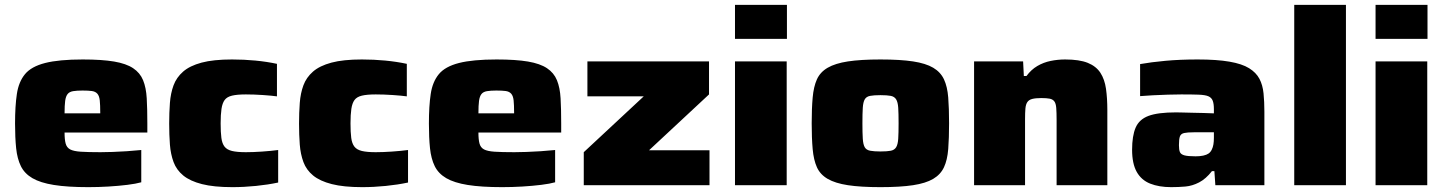

<svg xmlns="http://www.w3.org/2000/svg" viewBox="-20 -763 5961 791"><path d="M344 8Q258 8 202 -1Q146 -10 113.5 -29Q81 -48 66 -78.5Q51 -109 46.5 -152.5Q42 -196 42 -254Q42 -326 49.5 -376Q57 -426 83 -457.5Q109 -489 166 -503.5Q223 -518 321 -518Q400 -518 450 -509.5Q500 -501 528.5 -482Q557 -463 569.5 -432.5Q582 -402 584.5 -358Q587 -314 587 -254V-217H246Q246 -188 250.5 -171.5Q255 -155 269 -147.5Q283 -140 312.5 -138Q342 -136 394 -136Q415 -136 443.5 -137Q472 -138 502.5 -140Q533 -142 562 -145V-12Q541 -6 505 -1.5Q469 3 427 5.5Q385 8 344 8ZM393 -276V-299Q393 -331 391 -349.5Q389 -368 381 -377Q373 -386 358.5 -388Q344 -390 320 -390Q297 -390 281.5 -387.5Q266 -385 258.5 -375.5Q251 -366 248.5 -347.5Q246 -329 246 -296H413Z M937 8Q861 8 812 -4.5Q763 -17 735 -40Q707 -63 695 -95.5Q683 -128 680 -167.5Q677 -207 677 -254Q677 -299 680 -339Q683 -379 695 -411.5Q707 -444 734.5 -468Q762 -492 810.5 -505Q859 -518 936 -518Q985 -518 1032 -513.5Q1079 -509 1121 -500V-366Q1100 -369 1063 -371.5Q1026 -374 993 -374Q957 -374 936 -369Q915 -364 905.5 -351Q896 -338 892.5 -314.5Q889 -291 889 -255Q889 -218 892 -195Q895 -172 905 -159Q915 -146 936 -141Q957 -136 993 -136Q1022 -136 1059 -138.5Q1096 -141 1126 -145V-11Q1084 -2 1034.5 3Q985 8 937 8Z M1472 8Q1396 8 1347 -4.5Q1298 -17 1270 -40Q1242 -63 1230 -95.5Q1218 -128 1215 -167.5Q1212 -207 1212 -254Q1212 -299 1215 -339Q1218 -379 1230 -411.5Q1242 -444 1269.5 -468Q1297 -492 1345.5 -505Q1394 -518 1471 -518Q1520 -518 1567 -513.5Q1614 -509 1656 -500V-366Q1635 -369 1598 -371.5Q1561 -374 1528 -374Q1492 -374 1471 -369Q1450 -364 1440.5 -351Q1431 -338 1427.5 -314.5Q1424 -291 1424 -255Q1424 -218 1427 -195Q1430 -172 1440 -159Q1450 -146 1471 -141Q1492 -136 1528 -136Q1557 -136 1594 -138.5Q1631 -141 1661 -145V-11Q1619 -2 1569.5 3Q1520 8 1472 8Z M2049 8Q1963 8 1907 -1Q1851 -10 1818.5 -29Q1786 -48 1771 -78.5Q1756 -109 1751.5 -152.5Q1747 -196 1747 -254Q1747 -326 1754.5 -376Q1762 -426 1788 -457.5Q1814 -489 1871 -503.5Q1928 -518 2026 -518Q2105 -518 2155 -509.5Q2205 -501 2233.5 -482Q2262 -463 2274.5 -432.5Q2287 -402 2289.5 -358Q2292 -314 2292 -254V-217H1951Q1951 -188 1955.5 -171.5Q1960 -155 1974 -147.5Q1988 -140 2017.5 -138Q2047 -136 2099 -136Q2120 -136 2148.5 -137Q2177 -138 2207.5 -140Q2238 -142 2267 -145V-12Q2246 -6 2210 -1.5Q2174 3 2132 5.5Q2090 8 2049 8ZM2098 -276V-299Q2098 -331 2096 -349.5Q2094 -368 2086 -377Q2078 -386 2063.5 -388Q2049 -390 2025 -390Q2002 -390 1986.5 -387.5Q1971 -385 1963.5 -375.5Q1956 -366 1953.5 -347.5Q1951 -329 1951 -296H2118Z M2385 0V-136L2632 -366H2400V-510H2901V-374L2654 -144H2903V0Z M3008 -603V-743H3222V-603ZM3008 0V-510H3221V0Z M3607 8Q3526 8 3473.5 0Q3421 -8 3390 -26Q3359 -44 3345.5 -74Q3332 -104 3328 -149Q3324 -194 3324 -255Q3324 -316 3328 -361Q3332 -406 3345.5 -436Q3359 -466 3390 -484Q3421 -502 3473.5 -510Q3526 -518 3607 -518Q3689 -518 3741.5 -510Q3794 -502 3824.5 -484Q3855 -466 3869 -436Q3883 -406 3886.5 -361.5Q3890 -317 3890 -255Q3890 -194 3886.5 -149Q3883 -104 3869 -74Q3855 -44 3824.5 -26Q3794 -8 3741.5 0Q3689 8 3607 8ZM3607 -139Q3635 -139 3650 -142Q3665 -145 3672 -156.5Q3679 -168 3680.5 -191.5Q3682 -215 3682 -255Q3682 -296 3680.5 -319Q3679 -342 3672 -353.5Q3665 -365 3650 -368Q3635 -371 3607 -371Q3580 -371 3564.5 -368Q3549 -365 3542.5 -353.5Q3536 -342 3534.5 -319Q3533 -296 3533 -255Q3533 -215 3534.5 -191.5Q3536 -168 3542.5 -156.5Q3549 -145 3565 -142Q3581 -139 3607 -139Z M3993 0V-510H4195L4198 -450H4209Q4228 -476 4253.5 -491Q4279 -506 4308.5 -512Q4338 -518 4368 -518Q4427 -518 4461.5 -504Q4496 -490 4513.5 -463Q4531 -436 4536.5 -397Q4542 -358 4542 -310V0H4333V-268Q4333 -300 4331.5 -318.5Q4330 -337 4323.5 -345.5Q4317 -354 4304.5 -356.5Q4292 -359 4270 -359Q4247 -359 4233 -355.5Q4219 -352 4212.5 -342.5Q4206 -333 4204.5 -316Q4203 -299 4203 -272V0Z M4805 8Q4755 8 4718.5 -6.5Q4682 -21 4663 -55Q4644 -89 4644 -146Q4644 -203 4658.5 -237Q4673 -271 4711.5 -285.5Q4750 -300 4825 -300Q4834 -300 4851.5 -299.5Q4869 -299 4892 -298.5Q4915 -298 4938 -297.5Q4961 -297 4981 -296V-313Q4981 -336 4976 -348.5Q4971 -361 4958 -366.5Q4945 -372 4918 -373Q4891 -374 4847 -374Q4822 -374 4791 -373Q4760 -372 4730 -370.5Q4700 -369 4677 -367V-499Q4722 -507 4781.5 -512.5Q4841 -518 4914 -518Q4993 -518 5045 -509Q5097 -500 5126 -482Q5155 -464 5168.5 -438.5Q5182 -413 5185.5 -378.5Q5189 -344 5189 -303V0H4987L4983 -58H4973Q4948 -26 4920 -11.5Q4892 3 4863.5 5.5Q4835 8 4805 8ZM4906 -119Q4924 -119 4937.5 -122Q4951 -125 4959 -130.5Q4967 -136 4972 -146Q4977 -156 4979 -168Q4981 -180 4981 -195V-218H4899Q4872 -218 4858.5 -215Q4845 -212 4841 -201Q4837 -190 4837 -165Q4837 -146 4841 -136.5Q4845 -127 4859.5 -123Q4874 -119 4906 -119Z M5312 0V-743H5525V0Z M5647 -603V-743H5861V-603ZM5647 0V-510H5860V0Z"/></svg>

Font: Saira Expanded ExtraBold
Style: Regular
Weight: 800
Width: 7
Designer: Hector Gatti with collaboration of the Omnibus-Type team
Foundry: Omnibus-Type
Version: Version 1.101